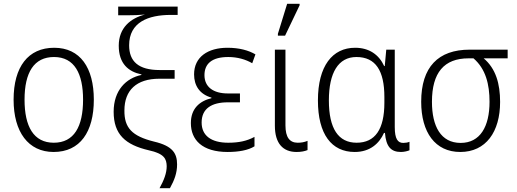

<svg xmlns="http://www.w3.org/2000/svg" viewBox="-20 -795 2740 1017"><path d="M477 -267C477 -436 405 -542 267 -542C129 -542 52 -441 52 -267C52 -96 130 10 264 10C404 10 477 -96 477 -267ZM110 -267C110 -411 160 -493 266 -493C375 -493 420 -404 420 -267C420 -124 372 -39 265 -39C158 -39 110 -125 110 -267Z M825 202H880C904 159 918 121 918 76C918 17 894 -22 796 -45C679 -74 638 -118 639 -210C639 -317 703 -378 824 -378H905V-424H826C713 -424 664 -470 664 -555C664 -678 766 -716 885 -716H921V-760H606V-714H651C690 -714 715 -715 748 -718C673 -699 609 -649 609 -553C609 -457 661 -415 729 -401V-398C648 -381 582 -317 582 -203C582 -83 644 -28 768 1C851 19 862 47 863 85C863 123 848 160 825 202Z M1186 10C1243 10 1295 1 1328 -20V-70C1288 -48 1244 -39 1189 -39C1097 -39 1048 -78 1048 -146C1048 -220 1101 -253 1187 -253H1251V-300H1187C1109 -300 1063 -335 1063 -397C1063 -457 1102 -493 1189 -493C1238 -493 1282 -480 1316 -460L1333 -507C1297 -528 1248 -542 1185 -542C1082 -542 1008 -494 1008 -401C1008 -342 1037 -296 1100 -278V-275C1035 -259 991 -218 991 -143C991 -54 1051 10 1186 10Z M1452 -606H1490L1567 -767V-775H1501L1452 -616ZM1551 10C1576 10 1594 6 1609 0V-49C1593 -42 1576 -39 1557 -39C1514 -39 1492 -68 1492 -131V-532H1436V-129C1436 -35 1479 10 1551 10Z M1859 10C1940 10 1989 -35 2014 -91H2019C2025 -18 2051 10 2104 10C2121 10 2140 5 2149 1V-44C2140 -40 2127 -38 2116 -38C2087 -38 2071 -59 2071 -122V-532H2026L2018 -445H2015C1987 -506 1935 -542 1861 -542C1741 -542 1664 -446 1664 -263C1664 -84 1736 10 1859 10ZM1869 -39C1772 -39 1722 -114 1722 -263C1722 -410 1772 -493 1868 -493C1970 -493 2016 -420 2016 -281V-251C2016 -110 1967 -39 1869 -39Z M2418 10C2554 10 2629 -97 2629 -255C2629 -352 2606 -432 2542 -486H2669V-532H2468C2301 -532 2211 -440 2211 -256C2211 -94 2285 10 2418 10ZM2420 -38C2315 -38 2268 -126 2268 -256C2268 -410 2332 -486 2462 -486H2488C2553 -430 2573 -348 2573 -256C2573 -124 2523 -38 2420 -38Z"/></svg>

Font: Noto Sans SemiCondensed Light
Style: Regular
Weight: 300
Width: 4
Designer: Monotype Design Team
Foundry: Monotype Imaging Inc.
Version: Version 2.013